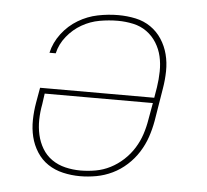

<svg xmlns="http://www.w3.org/2000/svg" viewBox="-44 -585 689 640"><g transform="rotate(5 300.0 -265.0)"><path d="M246 8Q217 8 189 1.5Q161 -5 138.5 -20Q116 -35 101 -58.5Q86 -82 79.5 -109Q73 -136 73.5 -165Q74 -194 79 -223L88 -274H470L476 -310Q480 -336 480.5 -362.5Q481 -389 475.5 -413Q470 -437 457 -458Q444 -479 424 -493.5Q404 -508 378.5 -513.5Q353 -519 327 -519Q297 -519 266 -513.5Q235 -508 207 -492Q179 -476 158 -450Q137 -424 130 -393H109Q117 -428 139.5 -457.5Q162 -487 193 -505.5Q224 -524 258.5 -531Q293 -538 327 -538Q357 -538 385 -532Q413 -526 435.5 -510.5Q458 -495 473 -472Q488 -449 495 -422Q502 -395 501.5 -365.5Q501 -336 496 -307L478 -197Q473 -169 464 -142.5Q455 -116 439.5 -91.5Q424 -67 402 -47Q380 -27 354 -14.5Q328 -2 300.5 3Q273 8 246 8ZM246 -11Q271 -11 296.5 -15.5Q322 -20 345.5 -32Q369 -44 389 -62.5Q409 -81 423 -103.5Q437 -126 445 -150.5Q453 -175 457 -200L467 -256H105L100 -220Q95 -194 94.5 -168Q94 -142 99.5 -117.5Q105 -93 117.5 -72Q130 -51 150 -37Q170 -23 195 -17Q220 -11 246 -11Z"/></g></svg>

Font: Iosevka Slab ThExObl
Style: Regular
Weight: 100
Width: 7
Italic angle: -9°
Monospace: yes
Designer: Belleve Invis
Foundry: Belleve Invis
Version: Version 11.1.1; ttfautohint (v1.8.3)